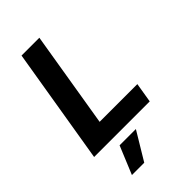

<svg xmlns="http://www.w3.org/2000/svg" viewBox="-285 -815 1135 1135"><g transform="rotate(-45 282.0 -247.5)"><path d="M19.5 0 140.1 -727.5H289.1L189.5 -124H504.9L484.4 0ZM102.1 233.4 174.8 57.6H311L205.1 233.4Z"/></g></svg>

Font: Inter 16pt
Style: Bold Italic
Weight: 700
Italic angle: -9.3988°
Version: Version 4.001;git-66647c0bb